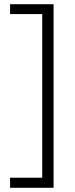

<svg xmlns="http://www.w3.org/2000/svg" viewBox="-20 -735 357 914"><path d="M28 111V159H235V-715H28V-668H181V111Z"/></svg>

Font: Noto Sans Khmer SemiCondensed Light
Style: Regular
Weight: 300
Width: 4
Designer: Danh Hong and the Monotype Design Team
Foundry: Monotype Imaging Inc.
Version: Version 2.004